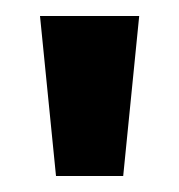

<svg xmlns="http://www.w3.org/2000/svg" viewBox="-20 -720 224 240"><path d="M134 -500H50L30 -700H154Z"/></svg>

Font: Cabin
Style: Bold
Weight: 700
Designer: Pablo Impallari
Foundry: Pablo Impallari. http://www.impallari.com Igino Marini. http://www.ikern.com
Version: Version 3.001;hotconv 1.0.109;makeotfexe 2.5.65596